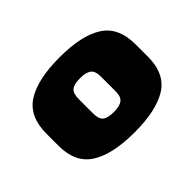

<svg xmlns="http://www.w3.org/2000/svg" viewBox="-74 -793 489 489"><g transform="rotate(-45 170.5 -549.0)"><path d="M174 -413.5Q253 -413.5 293.8 -439.2Q334.5 -465 334.5 -526V-570Q334.5 -632 293.8 -658Q253 -684 174 -684Q95 -684 54 -658Q13 -632 13 -570V-526Q13 -465.5 54.2 -439.5Q95.5 -413.5 174 -413.5ZM173.5 -487.5Q152 -487.5 142.8 -494.8Q133.5 -502 133.5 -522V-574.5Q133.5 -595 142.8 -602.2Q152 -609.5 173.5 -609.5Q194.5 -609.5 204.2 -602.2Q214 -595 214 -574.5V-522Q214 -502 204.2 -494.8Q194.5 -487.5 173.5 -487.5Z"/></g></svg>

Font: Anybody SemiCondensed ExtraBold
Style: Regular
Weight: 800
Width: 4
Version: Version 1.113;gftools[0.9.25]